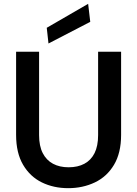

<svg xmlns="http://www.w3.org/2000/svg" viewBox="-20 -970 716 1002"><path d="M336 12Q260 12 198.5 -18Q137 -48 100.5 -110Q64 -172 64 -266V-700H184V-265Q184 -208 203 -171Q222 -134 256.5 -115.5Q291 -97 338 -97Q386 -97 420.5 -115.5Q455 -134 473.5 -171Q492 -208 492 -265V-700H612V-266Q612 -172 575 -110Q538 -48 475 -18Q412 12 336 12ZM233 -743 224 -825 440 -950 451 -856Z"/></svg>

Font: DM Sans 16pt SemiBold
Style: Regular
Weight: 600
Version: Version 4.004;gftools[0.9.30]